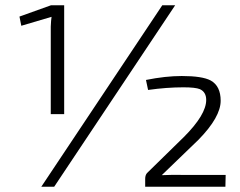

<svg xmlns="http://www.w3.org/2000/svg" viewBox="-20 -710 912 730"><path d="M137 0 597 -690H646L186 0ZM173 -276V-609Q174 -633 176 -646L61 -612L54 -647L174 -690H224V-276ZM535 -406Q609 -421 671 -421Q749 -421 781 -404Q819 -383 819 -327Q819 -265 735 -179L595 -44Q645 -46 668 -45H838L837 0H532V-30Q532 -44 539 -52L679 -189Q764 -274 764 -330Q764 -360 740 -371Q723 -378 677 -378Q614 -378 543 -368Z"/></svg>

Font: Taylor Sans Light
Style: Regular
Weight: 300
Italic angle: -8°
Designer: Natanael Gama
Version: Version 1.001 September 8, 2015